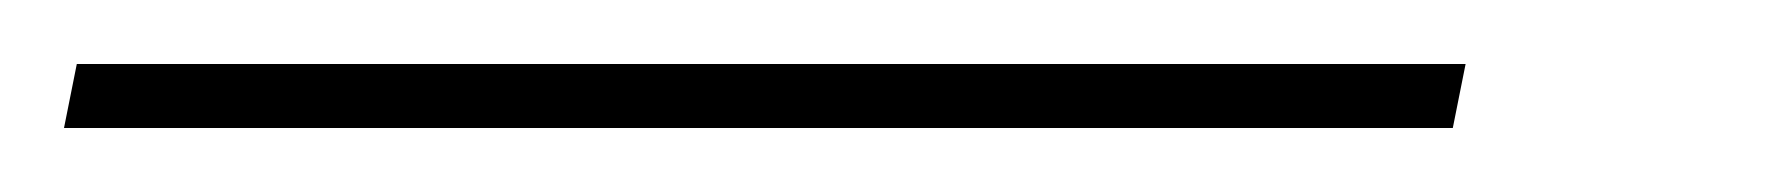

<svg xmlns="http://www.w3.org/2000/svg" viewBox="-106 78 552 60"><path d="M-86 118 -82 98H352L348 118Z"/></svg>

Font: Noto Serif Display SemiCondensed Medium
Style: Italic
Weight: 500
Width: 4
Italic angle: -12°
Designer: Monotype Design Team
Foundry: Monotype Imaging Inc.
Version: Version 2.009